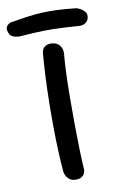

<svg xmlns="http://www.w3.org/2000/svg" viewBox="-182 -848 562 899"><g transform="rotate(-10 99.5 -399.0)"><path d="M104 0Q88 0 78 -6.5Q68 -13 62.5 -21.5Q57 -30 55 -36.5Q53 -43 53 -43Q49 -86 46.5 -141.5Q44 -197 43.5 -259Q43 -321 44 -383.5Q45 -446 48 -504.5Q51 -563 55 -611Q55 -611 56 -616.5Q57 -622 61 -629.5Q65 -637 74.5 -642.5Q84 -648 100 -648Q117 -647 127 -641.5Q137 -636 142.5 -627.5Q148 -619 150 -611Q152 -603 152 -597.5Q152 -592 152 -592Q148 -551 146 -497.5Q144 -444 143.5 -384Q143 -324 143.5 -262.5Q144 -201 145.5 -143.5Q147 -86 150 -38Q150 -38 149 -32Q148 -26 144 -18.5Q140 -11 130.5 -5.5Q121 0 104 0ZM291 -744Q290 -730 283.5 -722Q277 -714 269 -710.5Q261 -707 254.5 -706.5Q248 -706 248 -706Q206 -709 176 -710.5Q146 -712 122.5 -712.5Q99 -713 76 -712.5Q53 -712 25.5 -710.5Q-2 -709 -40 -706Q-40 -706 -46 -706.5Q-52 -707 -61 -709Q-70 -711 -78 -717Q-86 -723 -89 -735Q-94 -748 -91.5 -756Q-89 -764 -83.5 -769Q-78 -774 -73 -776Q-68 -778 -68 -778Q-26 -785 8.5 -790Q43 -795 77.5 -797Q112 -799 152.5 -797.5Q193 -796 246 -790Q246 -790 253 -787.5Q260 -785 269.5 -779Q279 -773 285.5 -764.5Q292 -756 291 -744Z"/></g></svg>

Font: Sour Gummy
Style: Regular
Weight: 400
Designer: Stefie Justprince
Foundry: Eifetstype
Version: Version 1.000